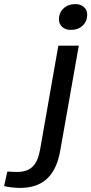

<svg xmlns="http://www.w3.org/2000/svg" viewBox="-150 -723 446 938"><path d="M138 -628Q138 -661 160.5 -682Q183 -703 219 -703Q244 -703 260 -688.5Q276 -674 276 -652Q276 -619 254 -598Q232 -577 196 -577Q170 -577 154 -591.5Q138 -606 138 -628ZM-130 186 -114 115Q-86 117 -66 117Q-17 117 9.5 91Q36 65 46 7L135 -500H235L145 9Q129 104 80.5 149.5Q32 195 -51 195Q-70 195 -93 192.5Q-116 190 -130 186Z"/></svg>

Font: Sarabun Medium
Style: Italic
Weight: 500
Italic angle: -10°
Designer: Suppakit Chalermlarp | Katatrad Co.,Ltd.
Foundry: Cadson Demak Co.,Ltd.
Version: Version 1.000; ttfautohint (v1.6)